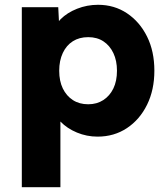

<svg xmlns="http://www.w3.org/2000/svg" viewBox="-20 -561 699 801"><path d="M71 220V-531H223L229 -412L199 -421Q206 -454 233 -481Q260 -508 301.5 -524.5Q343 -541 389 -541Q457 -541 510 -505.5Q563 -470 593.5 -408.5Q624 -347 624 -266Q624 -186 593.5 -124Q563 -62 509.5 -26.5Q456 9 387 9Q342 9 301 -8Q260 -25 232 -54Q204 -83 195 -117L232 -131V220ZM468 -266Q468 -308 453 -339.5Q438 -371 411.5 -388.5Q385 -406 348 -406Q311 -406 284 -389Q257 -372 242 -340Q227 -308 227 -266Q227 -223 242 -192Q257 -161 284 -143.5Q311 -126 348 -126Q384 -126 411 -143.5Q438 -161 453 -192Q468 -223 468 -266Z"/></svg>

Font: Mach
Style: Bold
Weight: 700
Version: Version 1.002